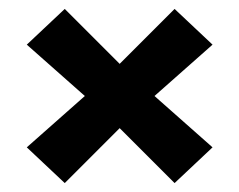

<svg xmlns="http://www.w3.org/2000/svg" viewBox="-20 -523 536 430"><path d="M40 -193 170 -308 40 -423 125 -503 248 -380 371 -503 456 -423 326 -308 456 -193 371 -113 248 -236 125 -113Z"/></svg>

Font: Athiti
Style: Bold
Weight: 700
Designer: CadsonDemak Team
Foundry: CadsonDemak
Version: Version 1.033